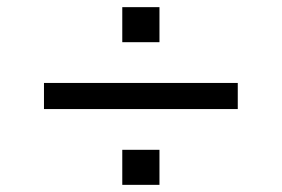

<svg xmlns="http://www.w3.org/2000/svg" viewBox="-20 -555 788 537"><path d="M103 -250V-323H645V-250ZM322 -38V-136H426V-38ZM322 -437V-535H426V-437Z"/></svg>

Font: Nunito Sans 10pt Expanded Medium
Style: Regular
Weight: 500
Width: 7
Designer: Vernon Adams
Foundry: Vernon Adams
Version: Version 3.101;gftools[0.9.27]